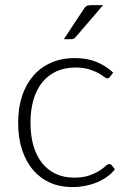

<svg xmlns="http://www.w3.org/2000/svg" viewBox="-20 -736 512 762"><path d="M416.5 -431Q414 -428.5 411.8 -426.8Q409.5 -425 405.5 -425Q400.5 -425 392 -431.8Q383.5 -438.5 369 -446.5Q354.5 -454.5 332.8 -461.2Q311 -468 280 -468Q237 -468 203.8 -452.8Q170.5 -437.5 147.5 -409Q124.5 -380.5 112.8 -340Q101 -299.5 101 -249Q101 -196.5 113.2 -156Q125.5 -115.5 148 -87.8Q170.5 -60 202.5 -45.5Q234.5 -31 273.5 -31Q309.5 -31 333.8 -39.5Q358 -48 373.8 -58Q389.5 -68 398.5 -76.5Q407.5 -85 413.5 -85Q419.5 -85 423.5 -80L436 -64Q424.5 -49 407 -36Q389.5 -23 367.5 -13.5Q345.5 -4 319.8 1.2Q294 6.5 266 6.5Q218.5 6.5 179.2 -10.8Q140 -28 111.8 -60.8Q83.5 -93.5 67.8 -141Q52 -188.5 52 -249Q52 -306 67 -353Q82 -400 111 -434Q140 -468 181.8 -486.8Q223.5 -505.5 277.5 -505.5Q326 -505.5 363.5 -490Q401 -474.5 429 -448ZM389 -715.5 280.5 -589Q276.5 -584 272.2 -582.2Q268 -580.5 262 -580.5H233.5L312 -699.5Q317.5 -708.5 323.5 -712Q329.5 -715.5 341.5 -715.5Z"/></svg>

Font: Lato 2
Style: Regular
Weight: 300
Designer: Lukasz Dziedzic with Adam Twardoch and Botio Nikoltchev
Foundry: tyPoland Lukasz Dziedzic
Version: Version 2.015; 2015-08-06; http://www.latofonts.com/